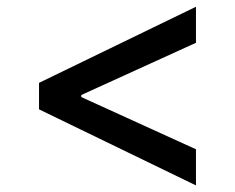

<svg xmlns="http://www.w3.org/2000/svg" viewBox="-20 -575 706 577"><path d="M97.3 -246.4 568.9 -17.8V-126.4L224.1 -283.4V-289.4L568.9 -446.4V-554.7L97.3 -326Z"/></svg>

Font: Margiela Sans Medium
Style: Regular
Weight: 500
Designer: Stefan Endress, Andreas Faust
Version: Version 1.100;FEAKit 1.0